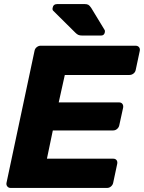

<svg xmlns="http://www.w3.org/2000/svg" viewBox="-20 -925 708 945"><path d="M32 0Q22 0 16 -7.5Q10 -15 12 -25L150 -675Q152 -686 161 -693Q170 -700 180 -700H647Q658 -700 664 -693Q670 -686 668 -675L648 -581Q646 -570 637 -563Q628 -556 617 -556H299L269 -421H566Q577 -421 582.5 -413.5Q588 -406 586 -395L567 -308Q565 -298 556.5 -290.5Q548 -283 537 -283H240L211 -144H537Q548 -144 553.5 -137Q559 -130 557 -119L537 -25Q535 -15 526.5 -7.5Q518 0 507 0ZM386 -750Q372 -750 365 -753.5Q358 -757 351 -764L242 -872Q237 -877 239 -886Q242 -905 262 -905H396Q408 -905 414.5 -901.5Q421 -898 429 -886L494 -779Q498 -773 496 -766Q493 -750 477 -750Z"/></svg>

Font: Rubik
Style: Bold Italic
Weight: 700
Italic angle: -12°
Designer: Hubert and Fischer
Foundry: Hubert and Fischer
Version: Version 2.300;gftools[0.9.30]